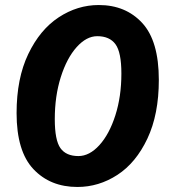

<svg xmlns="http://www.w3.org/2000/svg" viewBox="-20 -731 684 764"><path d="M46 -281Q46 -419 92.5 -516Q139 -613 213.5 -662Q288 -711 373 -711Q480 -711 546 -639.5Q612 -568 612 -413Q612 -276 566.5 -179.5Q521 -83 447 -35Q373 13 288 13Q180 13 113 -58Q46 -129 46 -281ZM463 -438Q463 -523 439.5 -555Q416 -587 367 -587Q324 -587 285 -543.5Q246 -500 222 -424.5Q198 -349 198 -257Q198 -173 220.5 -141.5Q243 -110 292 -110Q336 -110 375.5 -153.5Q415 -197 439 -272Q463 -347 463 -438Z"/></svg>

Font: Nebula Sans Bold
Style: Regular
Weight: 700
Italic angle: -9°
Designer: Paul D. Hunt for Adobe (as Source Sans)
Foundry: Nebula Entertainment & Broadcasting LLC
Version: Version 1.010